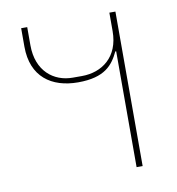

<svg xmlns="http://www.w3.org/2000/svg" viewBox="-66 -596 604 656"><g transform="rotate(-10 236.0 -268.0)"><path d="M356 0H377V-536H356V-472C356 -382 296 -339 226 -339H194C129 -339 71 -383 71 -473V-536H50V-472C50 -367 118 -320 210 -320C303 -320 332 -358 353 -402H356Z"/></g></svg>

Font: IBM Plex Thai Thin
Style: Regular
Weight: 100
Designer: Mike Abbink, Paul van der Laan, Pieter van Rosmalen, Ben Mitchell, Mark Frömberg
Foundry: Bold Monday
Version: Version 1.0